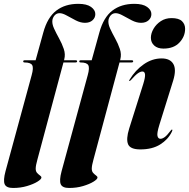

<svg xmlns="http://www.w3.org/2000/svg" viewBox="-53 -750 961 976"><path d="M65 -438Q65 -443.5 72 -443.5H128L167 -584.5Q188 -661.5 233 -696Q278 -730.5 345 -730.5Q388 -730.5 409.8 -714.8Q431.5 -699 431.5 -678.5Q431.5 -659.5 417.2 -646.8Q403 -634 379 -634Q356.5 -634 332.5 -646.2Q308.5 -658.5 286.8 -670.8Q265 -683 250 -683Q235.5 -683 226 -673.2Q216.5 -663.5 213.5 -649Q210.5 -629.5 221.5 -605.5Q232.5 -581.5 247.2 -555Q262 -528.5 271.2 -501.2Q280.5 -474 273.5 -448L272.5 -443.5H332.5Q339 -443.5 339 -438.5Q339 -432.5 330 -432.5H269.5L137 61.5Q128.5 91.5 128.5 107.5Q128.5 121.5 135.8 129.2Q143 137 150.2 142Q157.5 147 157.5 152.5Q157.5 161 137.2 173.5Q117 186 84.2 195.8Q51.5 205.5 13.5 205.5Q-21 205.5 -29.2 186.5Q-37.5 167.5 -25 120.5L108 -368Q118.5 -405.5 110.5 -419Q102.5 -432.5 72 -432.5Q65 -432.5 65 -438ZM350 -438Q350 -443.5 357 -443.5H413L452 -584.5Q473 -661.5 518 -696Q563 -730.5 630 -730.5Q673 -730.5 694.8 -714.8Q716.5 -699 716.5 -678.5Q716.5 -659.5 702.2 -646.8Q688 -634 664 -634Q641.5 -634 617.5 -646.2Q593.5 -658.5 571.8 -670.8Q550 -683 535 -683Q520.5 -683 511 -673.2Q501.5 -663.5 498.5 -649Q495.5 -629.5 506.5 -605.5Q517.5 -581.5 532.2 -555Q547 -528.5 556.2 -501.2Q565.5 -474 558.5 -448L557.5 -443.5H617.5Q624 -443.5 624 -438.5Q624 -432.5 615 -432.5H554.5L422 61.5Q413.5 91.5 413.5 107.5Q413.5 121.5 420.8 129.2Q428 137 435.2 142Q442.5 147 442.5 152.5Q442.5 161 422.2 173.5Q402 186 369.2 195.8Q336.5 205.5 298.5 205.5Q264 205.5 255.8 186.5Q247.5 167.5 260 120.5L393 -368Q403.5 -405.5 395.5 -419Q387.5 -432.5 357 -432.5Q350 -432.5 350 -438ZM778 -503Q748 -503 731 -518.5Q714 -534 714 -558Q714 -580.5 727.5 -603.8Q741 -627 764.5 -642.5Q788 -658 819 -658Q856 -658 872 -642.5Q888 -627 888 -603.5Q888 -564.5 859.2 -533.8Q830.5 -503 778 -503ZM757 -115Q744 -73 747.5 -58.8Q751 -44.5 762.5 -44.5Q772.5 -44.5 784.2 -53Q796 -61.5 813 -84Q819 -92 821 -91.5Q826 -91.5 820 -79Q801 -40.5 761 -15.5Q721 9.5 660.5 9.5Q609.5 9.5 598.2 -16.5Q587 -42.5 603.5 -96L675 -322.5Q686 -358 684.2 -372.2Q682.5 -386.5 671 -386.5Q661 -386.5 648 -377.5Q635 -368.5 613 -343.5Q607.5 -338 605 -338Q601.5 -338.5 606 -345.5Q635 -393.5 677.8 -423.2Q720.5 -453 768.5 -453Q811.5 -453 828 -425Q844.5 -397 827.5 -341Z"/></svg>

Font: Fraunces 144pt S000
Style: Bold Italic
Weight: 700
Italic angle: -16°
Version: Version 1.000; ttfautohint (v1.8.3)